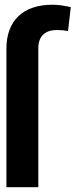

<svg xmlns="http://www.w3.org/2000/svg" viewBox="-20 -780 322 800"><path d="M6.7 0V-576.7Q6.7 -621.4 19.7 -655.7Q32.7 -690 57.4 -713.2Q82 -736.5 117.7 -748.4Q153.4 -760.3 198.5 -760.3Q217.3 -760.3 236.5 -757.5Q255.7 -754.6 274.9 -750.4L263.5 -650.6Q253.2 -652.7 242.7 -653.8Q232.2 -654.8 217 -654.8Q178.6 -654.8 158.9 -634.8Q139.2 -614.7 139.6 -576.7V0Z"/></svg>

Font: Interop SemBd
Style: Regular
Weight: 600
Designer: Rasmus Andersson, Google, Jang Haemin
Foundry: jhaemin
Version: Version 1.008